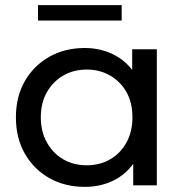

<svg xmlns="http://www.w3.org/2000/svg" viewBox="-20 -722 722 748"><path d="M310 6Q233 6 172.5 -28Q112 -62 77 -123Q42 -184 42 -265Q42 -346 77 -406.5Q112 -467 172.5 -501Q233 -535 310 -535Q377 -535 431 -505Q485 -475 517.5 -415Q550 -355 550 -265Q550 -175 518.5 -115Q487 -55 433 -24.5Q379 6 310 6ZM318 -78Q368 -78 408.5 -101Q449 -124 472.5 -166.5Q496 -209 496 -265Q496 -322 472.5 -363.5Q449 -405 408.5 -428Q368 -451 318 -451Q267 -451 227 -428Q187 -405 163 -363.5Q139 -322 139 -265Q139 -209 163 -166.5Q187 -124 227 -101Q267 -78 318 -78ZM499 0V-143L505 -266L495 -389V-530H591V0ZM128 -642V-702H454V-642Z"/></svg>

Font: MOST Montserrat Medium
Style: Regular
Weight: 500
Designer: Julieta Ulanovsky
Foundry: Julieta Ulanovsky
Version: Version 8.000;March 11, 2024;FontCreator 15.0.0.2926 64-bit